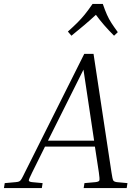

<svg xmlns="http://www.w3.org/2000/svg" viewBox="-63 -953 705 973"><path d="M153 -25 149 0H-43L-39 -25L17 -30Q28 -31 34 -33.5Q40 -36 46 -46Q52 -56 63 -79L364 -680H411L502 -79Q507 -45 511 -38.5Q515 -32 529 -30L583 -25L579 0H361L365 -25L421 -30Q438 -32 440.5 -38.5Q443 -45 438 -79L418 -210H165L100 -79Q83 -45 83 -38.5Q83 -32 99 -30ZM180 -240H414L360 -600ZM534 -790 515 -772Q487 -800 464.5 -826Q442 -852 423 -878Q395 -852 365 -826.5Q335 -801 299 -772L281 -793Q310 -819 329.5 -838.5Q349 -858 366.5 -879.5Q384 -901 406 -933H458Q469 -901 479 -878.5Q489 -856 502 -836Q515 -816 534 -790Z"/></svg>

Font: Inria Serif Light
Style: Italic
Weight: 300
Italic angle: -10°
Designer: Black Foundry Team
Foundry: Black Foundry
Version: Version 1.000; ttfautohint (v1.8.3)